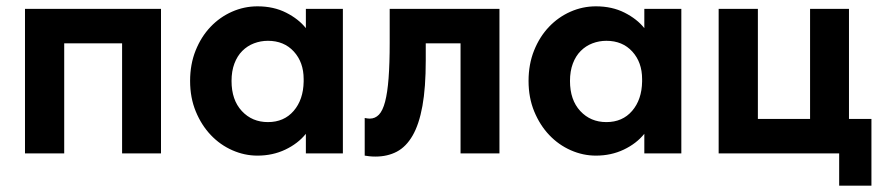

<svg xmlns="http://www.w3.org/2000/svg" viewBox="-20 -485 2787 607"><path d="M59 -457H489V0H366V-348H183V0H59Z M794 7Q753 7 714.5 -10Q676 -27 646.5 -58Q617 -89 599 -132.5Q581 -176 581 -229Q581 -282 598.5 -325.5Q616 -369 645.5 -400Q675 -431 713.5 -448Q752 -465 794 -465Q845 -465 884.5 -445Q924 -425 947 -396V-457H1064V0H947V-62Q922 -31 882 -12Q842 7 794 7ZM827 -99Q878 -99 908.5 -134.5Q939 -170 940 -227V-235Q940 -288 909 -322Q878 -356 827 -356Q804 -356 783 -348Q762 -340 746 -324Q730 -308 721 -284Q712 -260 712 -229Q712 -169 744.5 -134Q777 -99 827 -99Z M1167 10Q1156 10 1147.5 9Q1139 8 1133 7V-112Q1143 -110 1149 -110Q1166 -110 1178 -122.5Q1190 -135 1197.5 -163.5Q1205 -192 1208.5 -238Q1212 -284 1212 -350V-457H1559V0H1436V-348H1326V-294Q1326 -208 1315.5 -150Q1305 -92 1284.5 -56.5Q1264 -21 1234.5 -5.5Q1205 10 1167 10Z M1864 7Q1823 7 1784.5 -10Q1746 -27 1716.5 -58Q1687 -89 1669 -132.5Q1651 -176 1651 -229Q1651 -282 1668.5 -325.5Q1686 -369 1715.5 -400Q1745 -431 1783.5 -448Q1822 -465 1864 -465Q1915 -465 1954.5 -445Q1994 -425 2017 -396V-457H2134V0H2017V-62Q1992 -31 1952 -12Q1912 7 1864 7ZM1897 -99Q1948 -99 1978.5 -134.5Q2009 -170 2010 -227V-235Q2010 -288 1979 -322Q1948 -356 1897 -356Q1874 -356 1853 -348Q1832 -340 1816 -324Q1800 -308 1791 -284Q1782 -260 1782 -229Q1782 -169 1814.5 -134Q1847 -99 1897 -99Z M2633 0H2252V-457H2376V-109H2541V-457H2664V-109H2735V102H2633Z"/></svg>

Font: Tilda Sans Bold
Style: Regular
Weight: 700
Designer: ParaType Ltd
Foundry: ParaType Ltd
Version: Version 1.009